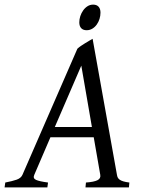

<svg xmlns="http://www.w3.org/2000/svg" viewBox="-37 -811 617 831"><path d="M181.2 -216.8 111.3 -54.2Q104.5 -39.1 118.9 -32.5Q133.3 -25.9 170.9 -21L168 0H-17.1L-14.2 -21Q16.6 -26.9 35.2 -33.4Q53.7 -40 60.1 -54.2L297.9 -600.1Q304.2 -606 313 -612.1Q321.8 -618.2 331.1 -623.8Q340.3 -629.4 348.9 -634.5Q357.4 -639.6 363.8 -643.1L469.2 -54.2Q470.2 -47.4 472.9 -42.2Q475.6 -37.1 481.4 -33Q487.3 -28.8 497.3 -25.9Q507.3 -22.9 522.9 -21L521 0H333L335 -21Q369.6 -23.4 384.8 -31Q399.9 -38.6 397 -54.2L368.7 -216.8ZM360.8 -261.2 314.9 -526.9 200.2 -261.2ZM397.9 -756.3Q397.9 -742.7 393.8 -729.2Q389.6 -715.8 381.8 -704.8Q374 -693.8 362.8 -687Q351.6 -680.2 337.9 -680.2Q322.8 -680.2 314.5 -689Q306.2 -697.8 306.2 -714.4Q306.2 -727.5 310.5 -741Q314.9 -754.4 322.8 -765.6Q330.6 -776.9 341.6 -783.9Q352.5 -791 366.2 -791Q381.3 -791 389.6 -782Q397.9 -772.9 397.9 -756.3Z"/></svg>

Font: Gentium Basic
Style: Italic
Weight: 400
Italic angle: -8°
Designer: J. Victor Gaultney and Annie Olsen
Foundry: SIL International
Version: Version 1.102; 2013; Maintenance release